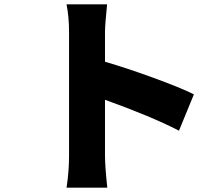

<svg xmlns="http://www.w3.org/2000/svg" viewBox="-20 -821 1040 892"><path d="M880.9 -382.8 811.5 -213.9Q680.7 -281.2 467.8 -357.4V-99.6Q467.8 -47.9 478.5 50.8H289.1Q300.8 -22.5 300.8 -99.6V-670.9Q300.8 -744.1 289.1 -800.8H477.5Q467.8 -705.1 467.8 -670.9V-534.2Q568.4 -504.9 692.9 -459.5Q817.4 -414.1 880.9 -382.8Z"/></svg>

Font: Gen Shin Gothic Monospace Heavy
Style: Bold
Weight: 800
Designer: [Source Han Sans]
Ryoko NISHIZUKA  (kana & ideographs); Paul D. Hunt (Latin, Greek & Cyrillic); Wenlong ZHANG  (bopomofo
Version: Version 1.002.20150607